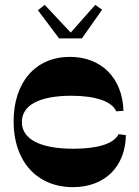

<svg xmlns="http://www.w3.org/2000/svg" viewBox="-20 -762 572 790"><path d="M280 8C411 8 496 -76 498 -206L468 -210C448 -170 381 -150 282 -150C148 -150 70 -188 70 -260C70 -331 145 -368 274 -368C374 -368 442 -344 458 -304L488 -306C484 -442 396 -528 268 -528C127 -528 36 -425 36 -262C36 -98 132 8 280 8ZM136 -720 223 -604H317L400 -722L372 -742L271 -628L164 -742Z"/></svg>

Font: Ribes
Style: Bold
Weight: 900
Designer: Luigi Gorlero
Foundry: Collletttivo
Version: Version 2.100;Glyphs 3.1.2 (3151)